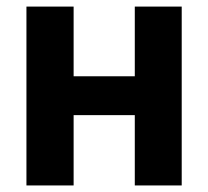

<svg xmlns="http://www.w3.org/2000/svg" viewBox="-20 -566 635 586"><path d="M439.6 -333.2V-214.6H155.3V-333.2ZM204.7 -545.9V0H60.7V-545.9ZM534.6 -545.9V0H391.4V-545.9Z"/></svg>

Font: Inter V
Style: 
Weight: 400
Designer: Rasmus Andersson
Foundry: rsms
Version: Version 4.000;git-a3f224843